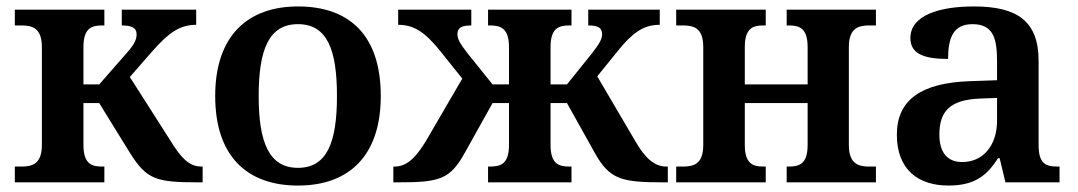

<svg xmlns="http://www.w3.org/2000/svg" viewBox="-20 -566 3347 596"><path d="M26 0H304V-49H296C265 -49 239 -57 239 -116V-246H288L383 -92C435 -9 464 0 595 0H609V-49H605C567 -49 542 -76 510 -128L383 -327L453 -407C503 -464 538 -489 589 -489V-536H358V-487C388 -487 404 -480 404 -460C404 -447 401 -432 373 -401L288 -304H239V-420C239 -478 264 -487 296 -487H304V-536H26V-487H47C80 -487 110 -479 110 -420V-116C110 -57 80 -49 47 -49H26Z M905 10C1064 10 1162 -83 1162 -268C1162 -454 1067 -546 905 -546C748 -546 648 -454 648 -268C648 -83 745 10 905 10ZM905 -45C815 -45 783 -124 783 -268C783 -413 815 -491 905 -491C995 -491 1026 -413 1026 -268C1026 -124 995 -45 905 -45Z M1201 0H1216C1345 0 1377 -9 1423 -92L1509 -246H1560V-116C1560 -57 1534 -49 1502 -49H1495V0H1754V-49H1747C1715 -49 1689 -57 1689 -116V-246H1740L1826 -92C1872 -9 1909 0 2038 0H2053V-49H2048C2011 -49 1982 -76 1952 -128L1834 -329L1897 -407C1943 -464 1977 -489 2028 -489V-536H1806V-487C1836 -487 1849 -480 1849 -460C1849 -447 1844 -434 1818 -401L1740 -304H1689V-420C1689 -478 1714 -487 1747 -487H1754V-536H1495V-487H1502C1534 -487 1560 -478 1560 -420V-304H1509L1431 -401C1405 -434 1400 -447 1400 -460C1400 -480 1413 -487 1443 -487V-536H1216V-489C1267 -489 1301 -464 1347 -407L1415 -322L1302 -128C1271 -77 1243 -49 1205 -49H1201Z M2079 0H2357V-49H2349C2318 -49 2292 -57 2292 -116V-246H2487V-116C2487 -57 2461 -49 2429 -49H2422V0H2699V-49H2678C2645 -49 2615 -57 2615 -116V-420C2615 -479 2645 -487 2678 -487H2699V-536H2422V-487H2429C2461 -487 2487 -479 2487 -420V-304H2292V-420C2292 -479 2318 -487 2349 -487H2357V-536H2079V-487H2100C2134 -487 2163 -479 2163 -420V-116C2163 -57 2134 -49 2100 -49H2079Z M2924 10C3002 10 3042 -18 3078 -75H3083L3101 0H3269V-49H3262C3224 -49 3204 -60 3204 -116V-377C3204 -501 3137 -546 3003 -546C2895 -546 2806 -518 2806 -448C2806 -400 2846 -383 2923 -383C2923 -447 2938 -491 2999 -491C3066 -491 3075 -442 3075 -374V-317L2991 -314C2841 -309 2764 -257 2764 -148C2764 -38 2832 10 2924 10ZM2967 -63C2922 -63 2896 -91 2896 -148C2896 -219 2927 -256 3021 -260L3075 -262V-191C3075 -115 3032 -63 2967 -63Z"/></svg>

Font: Noto Serif SemiBold
Style: Regular
Weight: 600
Designer: Monotype Design Team
Foundry: Monotype Imaging Inc.
Version: Version 2.013